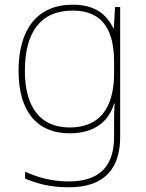

<svg xmlns="http://www.w3.org/2000/svg" viewBox="-20 -558 623 818"><path d="M290 -538C136 -538 59 -430 59 -256C59 -81 140 10 276 10C375 10 442 -34 466 -117H468C466 -78 466 -56 466 -17V25C466 140 414 215 273 215C198 215 135 196 87 173V203C135 223 192 240 273 240C433 240 492 152 492 25V-528H470L465 -437H463C435 -495 387 -538 290 -538ZM290 -513C425 -513 466 -419 466 -294V-246C466 -136 432 -15 276 -15C154 -15 86 -99 86 -256C86 -417 150 -513 290 -513Z"/></svg>

Font: Noto Sans Lao UI Thin
Style: Regular
Weight: 100
Designer: Monotype Design Team
Foundry: Monotype Imaging Inc.
Version: Version 2.000